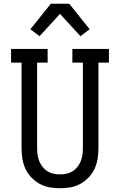

<svg xmlns="http://www.w3.org/2000/svg" viewBox="-20 -996 640 1024"><path d="M300 8Q272 8 244 3Q216 -2 191.5 -15.5Q167 -29 147.5 -49.5Q128 -70 116 -95.5Q104 -121 99.5 -149Q95 -177 95 -205V-662H39V-735H234V-662H178V-205Q178 -187 180.5 -169.5Q183 -152 189.5 -136Q196 -120 207 -106Q218 -92 233 -82.5Q248 -73 265 -69.5Q282 -66 300 -66Q318 -66 335 -69.5Q352 -73 367 -82.5Q382 -92 393 -106Q404 -120 410.5 -136Q417 -152 419.5 -169.5Q422 -187 422 -205V-662H366V-735H561V-662H505V-205Q505 -177 500.5 -149Q496 -121 484 -95.5Q472 -70 452.5 -49.5Q433 -29 408.5 -15.5Q384 -2 356 3Q328 8 300 8ZM191 -803 142 -840 251 -976H349L355 -969L458 -840L409 -803L300 -922Z"/></svg>

Font: Iosevka Etoile
Style: Regular
Weight: 400
Designer: Belleve Invis
Foundry: Belleve Invis
Version: Version 33.2.4